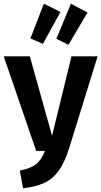

<svg xmlns="http://www.w3.org/2000/svg" viewBox="-32 -994 543 1029"><path d="M339 -201Q315 -124 283 -79.5Q251 -35 206 -14Q161 7 92 15L74 -80Q131 -91 160 -113Q189 -135 209 -185H162L-12 -692H128L247 -266L351 -692H491ZM203 -974 292 -930 198 -759 131 -788ZM348 -974 437 -927 335 -754 270 -786Z"/></svg>

Font: Fira Sans Extra Condensed SemiBold
Style: Regular
Weight: 600
Width: 1
Designer: Carrois Corporate & Edenspiekermann AG
Foundry: Carrois Corporate GbR & Edenspiekermann AG
Version: Version 4.203